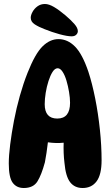

<svg xmlns="http://www.w3.org/2000/svg" viewBox="-20 -935 553 962"><path d="M99 7Q63 7 43.5 -19.5Q24 -46 24 -116Q24 -155 31 -211Q38 -267 50 -330Q62 -393 79.5 -455Q97 -517 118 -570Q156 -666 193 -702.5Q230 -739 273 -739Q319 -739 356 -701.5Q393 -664 423 -575Q442 -517 457 -441.5Q472 -366 480.5 -285.5Q489 -205 489 -132Q489 -60 464 -26.5Q439 7 394 7Q354 7 331.5 -22Q309 -51 303 -119Q300 -143 299 -169Q298 -195 299 -220Q261 -216 220 -222Q217 -194 213 -169Q209 -144 205 -122Q188 -59 167.5 -26Q147 7 99 7ZM267 -341Q331 -341 331 -420Q331 -444 326 -474Q321 -504 313 -531Q305 -558 293.5 -575.5Q282 -593 269 -593Q255 -593 243.5 -575Q232 -557 223 -529Q214 -501 209 -470Q204 -439 204 -413Q204 -341 267 -341ZM370 -779Q370 -769 362 -761Q354 -753 339 -753Q317 -753 278.5 -763.5Q240 -774 203 -789Q174 -800 154 -813Q134 -826 134 -846Q134 -859 143 -875.5Q152 -892 168 -903.5Q184 -915 205 -915Q225 -915 250.5 -900Q276 -885 308 -858Q336 -834 353 -814.5Q370 -795 370 -779Z"/></svg>

Font: DynaPuff Condensed Medium
Style: Regular
Weight: 500
Width: 3
Designer: Toshi Omagari, Jennifer Daniel
Foundry: Google Fonts
Version: Version 2.000; ttfautohint (v1.8.4.7-5d5b)